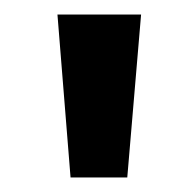

<svg xmlns="http://www.w3.org/2000/svg" viewBox="-20 -631 257 264"><path d="M59 -611H174L155 -387H77Z"/></svg>

Font: Podkova ExtraBold
Style: Regular
Weight: 800
Designer: Ilya Yudin
Foundry: Cyreal (www.cyreal.org)
Version: Version 2.103